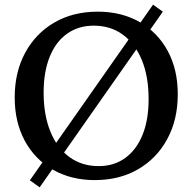

<svg xmlns="http://www.w3.org/2000/svg" viewBox="-20 -756 825 823"><path d="M386 16Q285 16 207 -28.5Q129 -73 86 -153Q43 -233 43 -338Q43 -447 88 -530Q133 -613 213 -659.5Q293 -706 399 -706Q501 -706 578.5 -661.5Q656 -617 699 -537.5Q742 -458 742 -352Q742 -243 697 -160Q652 -77 572 -30.5Q492 16 386 16ZM403 -44Q469 -44 517 -79Q565 -114 591 -178Q617 -242 617 -331Q617 -428 588 -498.5Q559 -569 506.5 -607.5Q454 -646 382 -646Q316 -646 267.5 -611.5Q219 -577 193 -512.5Q167 -448 167 -359Q167 -263 196 -192Q225 -121 278 -82.5Q331 -44 403 -44ZM108 17 636 -736 678 -706 150 47Z"/></svg>

Font: Platypi Light
Style: Regular
Weight: 400
Version: Version 1.200